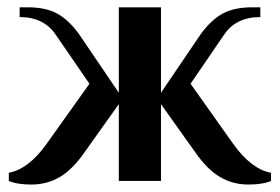

<svg xmlns="http://www.w3.org/2000/svg" viewBox="-20 -490 758 520"><path d="M64.9 9.8Q26.4 9.8 3.9 0V-22Q57.6 -32.2 106 -100.1L222.2 -263.2L130.9 -396Q98.6 -443.8 33.2 -443.8V-470.2H55.2Q104.5 -470.2 135.5 -452.9Q166.5 -435.5 193.8 -397.9L301.8 -238.8V-470.2H416V-238.8L523.9 -397.9Q551.3 -435.5 582.5 -452.9Q613.8 -470.2 663.1 -470.2H685.1V-443.8Q619.1 -443.8 586.9 -396L496.1 -263.2L611.8 -100.1Q660.2 -32.2 713.9 -22V0Q691.4 9.8 652.8 9.8Q610.8 9.8 576.4 -10.3Q542 -30.3 509.8 -76.2L416 -208V0H301.8V-208L208 -76.2Q175.8 -30.3 141.4 -10.3Q106.9 9.8 64.9 9.8Z"/></svg>

Font: El Messiri SemiBold
Style: Regular
Weight: 600
Designer: Mohamed Gaber
Foundry: Kief Type Foundry
Version: Version 2.007;PS 002.007;hotconv 1.0.88;makeotf.lib2.5.64775